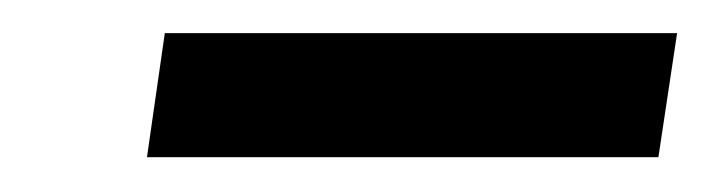

<svg xmlns="http://www.w3.org/2000/svg" viewBox="-20 -706 418 113"><path d="M66.5 -613.5 77 -686.5H378.5L367.5 -613.5Z"/></svg>

Font: Public Sans Thin Medium
Style: Italic
Weight: 500
Italic angle: -8°
Version: Version 2.001